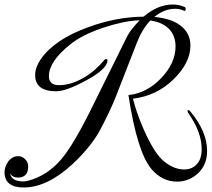

<svg xmlns="http://www.w3.org/2000/svg" viewBox="-52 -774 939 852"><path d="M53 58Q-30 58 -32 -8Q-32 -35 -15 -58Q3 -81 29 -81Q48 -81 62 -65Q73 -53 73 -35Q73 14 27 14Q3 14 -7 -5Q-2 31 52 31Q63 31 73 28Q160 5 223 -71Q251 -105 286 -165Q321 -225 364 -313L509 -606Q521 -630 536.5 -649Q552 -668 568 -684Q531 -683 489.5 -674Q448 -665 403 -650Q312 -619 261 -578Q165 -502 165 -436Q165 -396 210 -396Q263 -396 321 -430Q348 -446 370.5 -466Q393 -486 412 -509Q415 -512 418 -512Q425 -512 425 -507Q425 -468 330 -417Q242 -369 197 -369Q104 -369 104 -441Q104 -474 128 -510Q188 -598 336 -652Q462 -699 585 -700Q648 -754 715 -754Q742 -754 767 -743Q772 -741 772 -736Q772 -723 765 -726Q747 -735 725 -735Q677 -735 633 -699Q717 -691 758 -653Q793 -621 793 -572Q793 -532 773.5 -494.5Q754 -457 718 -422Q644 -349 538 -336Q545 -308 556.5 -274Q568 -240 586 -199Q633 -92 677 -57Q721 -22 765 -22Q800 -22 821 -45Q843 -68 843 -112Q843 -187 785 -270Q780 -277 780 -281Q780 -286 784 -286Q787 -286 793 -279Q867 -190 867 -104Q867 -44 828 -6Q787 32 734 32Q667 32 619 -25Q556 -102 518 -352Q600 -361 663 -427Q727 -494 727 -568Q727 -610 704 -639Q674 -675 615 -683Q579 -645 556 -586L460 -340Q441 -292 400 -212Q378 -168 345 -126.5Q312 -85 269 -45Q157 58 53 58Z"/></svg>

Font: Carattere
Style: Regular
Weight: 400
Designer: Robert E. Leuschke
Foundry: Robert E. Leuschke
Version: Version 1.010; ttfautohint (v1.8.3)